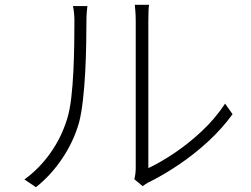

<svg xmlns="http://www.w3.org/2000/svg" viewBox="-20 -762 1040 795"><path d="M536.1 -20Q542 -41 542 -66.9V-674.8Q542 -700.7 540.3 -717.3Q538.6 -733.9 538.1 -742.2H597.2Q594.2 -725.6 594.2 -674.8V-65.9Q643.6 -88.9 702.1 -128.2Q760.7 -167.5 816.2 -219.5Q871.6 -271.5 912.1 -333L942.9 -289.1Q898.4 -228 841.1 -175.5Q783.7 -123 721.7 -81.1Q659.7 -39.1 601.1 -9.8Q590.3 -4.9 583 0.2Q575.7 5.4 570.8 8.8ZM81.1 -19Q142.6 -63.5 188.2 -127.7Q233.9 -191.9 257.8 -269Q269 -304.7 275.1 -357.2Q281.2 -409.7 283.9 -468Q286.6 -526.4 287.4 -581.1Q288.1 -635.7 288.1 -675.8Q288.1 -708.5 282.2 -736.8H341.8Q340.3 -725.1 339.1 -709.2Q337.9 -693.4 337.9 -675.8Q337.9 -636.2 336.9 -579.8Q335.9 -523.4 332.8 -462.4Q329.6 -401.4 323.2 -346.2Q316.9 -291 307.1 -253.9Q284.7 -175.8 238 -106.2Q191.4 -36.6 128.9 13.2Z"/></svg>

Font: Source Han Sans CN Light
Style: Regular
Weight: 300
Designer: Ryoko NISHIZUKA  (kana, bopomofo & ideographs); Paul D. Hunt (Latin, Greek & Cyrillic); Sandoll Communications , Soo-you
Foundry: Adobe
Version: Version 2.000;hotconv 1.0.107;makeotfexe 2.5.65593